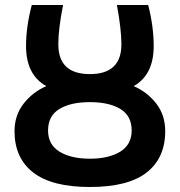

<svg xmlns="http://www.w3.org/2000/svg" viewBox="-20 -726 718 767"><path d="M506 -205Q506 -263 461 -290.5Q416 -318 339 -318Q262 -318 217 -290.5Q172 -263 172 -205Q172 -148 218 -120Q264 -92 339 -92Q414 -92 460 -120Q506 -148 506 -205ZM339 21Q187 21 112.5 -37Q38 -95 38 -202Q38 -265 74 -311.5Q110 -358 165 -382Q84 -427 84 -542Q84 -619 107 -706H232Q213 -611 213 -549Q213 -430 339 -430Q465 -430 465 -549Q465 -608 447 -706H572Q594 -620 594 -542Q594 -427 514 -382Q569 -358 604.5 -312Q640 -266 640 -202Q640 -95 566 -37Q492 21 339 21Z"/></svg>

Font: Repo
Style: DemiBold
Weight: 600
Designer: Stefan Peev
Foundry: Context Ltd
Version: Version 001.000